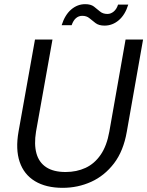

<svg xmlns="http://www.w3.org/2000/svg" viewBox="-20 -890 707 922"><path d="M281 12Q201 12 148 -20Q95 -52 74.5 -112.5Q54 -173 69 -258L148 -700H232L153 -258Q143 -197 155 -153.5Q167 -110 202 -87Q237 -64 295 -64Q348 -64 391 -84Q434 -104 463.5 -147Q493 -190 505 -258L583 -700H667L589 -258Q573 -165 527.5 -105.5Q482 -46 418 -17Q354 12 281 12ZM276 -769Q292 -819 322 -844.5Q352 -870 389 -870Q416 -870 431 -858.5Q446 -847 460 -835Q474 -823 496 -823Q512 -823 526 -834.5Q540 -846 547 -868H596Q581 -819 550.5 -793Q520 -767 482 -767Q455 -767 439 -779Q423 -791 409.5 -802.5Q396 -814 375 -814Q358 -814 345 -803Q332 -792 324 -769Z"/></svg>

Font: DM Sans 18pt
Style: Italic
Weight: 400
Italic angle: -10°
Designer: Colophon Foundry, Jonny Pinhorn
Foundry: Colophon Foundry
Version: Version 4.004;gftools[0.9.30]